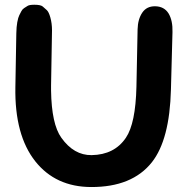

<svg xmlns="http://www.w3.org/2000/svg" viewBox="-20 -753 777 793"><path d="M567.9 -701.2Q549.3 -673.8 548.3 -631.8L543.5 -394.5Q540 -243.2 500 -184.1Q452.6 -113.8 358.4 -112.3Q285.2 -111.3 233.4 -184.1Q192.9 -240.2 190.9 -379.4Q190.9 -392.6 190.9 -399.9L194.8 -627.4Q194.8 -656.7 188 -680.7Q181.6 -703.6 173.3 -711.2Q165 -718.8 156.5 -726.1Q147.9 -733.4 122.1 -733.4Q101.6 -733.4 94.2 -728.8Q86.9 -724.1 79.6 -719.5Q72.3 -714.8 68.1 -706.5Q64 -698.2 59.6 -689.9Q55.2 -681.6 51.3 -661.1Q47.9 -642.6 47.4 -615.7L43.5 -393.1Q40 -194.8 126 -86.4Q210 19 356.4 19.5Q525.9 20 607.4 -83Q680.7 -175.8 686 -383.3L692.4 -620.6Q693.8 -668 676.3 -697.3Q658.2 -726.6 620.6 -727.1Q585.9 -727.5 567.9 -701.2Z"/></svg>

Font: Comic Relief
Style: Bold
Weight: 700
Designer: Jeff Davis
Foundry: Loudifier
Version: Version 1.200; ttfautohint (v1.8.4.7-5d5b)